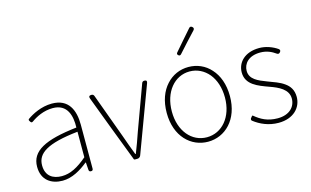

<svg xmlns="http://www.w3.org/2000/svg" viewBox="-97 -1087 2223 1373"><g transform="rotate(-15 1014.5 -400.5)"><path d="M446 -255V-341C446 -448 408 -540 284 -540C205 -540 137 -503 101 -478C92 -472 94 -467 100 -458C106 -448 111 -444 121 -451C157 -477 214 -507 282 -507C391 -507 413 -414 410 -329C173 -302 66 -247 66 -130C66 -30 136 13 218 13C288 13 354 -26 408 -70H411L415 -14C416 -4 421 0 431 0C441 0 446 -5 446 -15V-170ZM410 -250V-203V-109C341 -50 284 -20 221 -20C157 -20 103 -50 103 -131C103 -220 181 -273 410 -298Z M649 -263 747 -7C748 -2 751 0 756 0H770H773C785 0 795 -7 799 -18L981 -506C986 -520 981 -527 966 -527C957 -527 950 -523 947 -514L827 -187C810 -136 790 -83 772 -37H768C750 -83 731 -136 713 -187L594 -512C591 -522 584 -527 574 -527C558 -527 552 -519 558 -504Z M1131 -467C1088 -420 1061 -351 1061 -262C1061 -88 1169 13 1295 13C1421 13 1529 -88 1529 -262C1529 -351 1502 -420 1459 -467C1417 -515 1358 -540 1295 -540C1232 -540 1174 -515 1131 -467ZM1436 -439C1471 -396 1492 -335 1492 -262C1492 -118 1407 -20 1295 -20C1183 -20 1099 -118 1099 -262C1099 -335 1120 -396 1155 -439C1190 -482 1239 -507 1295 -507C1351 -507 1400 -482 1436 -439ZM1310 -735 1246 -661C1240 -654 1240 -647 1247 -641C1254 -634 1261 -634 1268 -641L1334 -714L1399 -784C1407 -793 1406 -801 1397 -809C1388 -816 1380 -816 1373 -807Z M1933 -240C1900 -264 1856 -278 1814 -294C1751 -318 1691 -342 1691 -405C1691 -457 1731 -507 1818 -507C1866 -507 1901 -490 1932 -468C1941 -462 1949 -464 1956 -473C1963 -482 1962 -489 1954 -496C1917 -522 1867 -540 1820 -540C1711 -540 1654 -476 1654 -403C1654 -312 1740 -282 1820 -253C1882 -231 1952 -200 1952 -131C1952 -71 1907 -20 1819 -20C1744 -20 1695 -48 1652 -84C1649 -87 1647 -86 1644 -83L1636 -73L1634 -71C1629 -64 1630 -55 1636 -51C1682 -15 1744 13 1817 13C1928 13 1989 -55 1989 -133C1989 -185 1966 -217 1933 -240Z"/></g></svg>

Font: GenSenRounded2 TW EL
Style: Regular
Weight: 250
Version: Version 2.100;PS 2.1;hotconv 16.6.51;makeotf.lib2.5.65220 DE